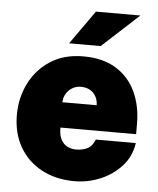

<svg xmlns="http://www.w3.org/2000/svg" viewBox="-53 -768 679 824"><g transform="rotate(5 287.0 -356.5)"><path d="M218.5 -214Q218 -183 228 -163.5Q238 -144 255.2 -135Q272.5 -126 293.5 -126Q320 -126 341.2 -136Q362.5 -146 374.5 -176H546.5Q538.5 -118.5 501 -76.8Q463.5 -35 409.8 -12.5Q356 10 298.5 10Q218 10 156.8 -22.8Q95.5 -55.5 61.5 -114.5Q27.5 -173.5 27.5 -252Q27.5 -326 58.8 -388.5Q90 -451 148.8 -489Q207.5 -527 290.5 -527Q375 -527 431.5 -492Q488 -457 516.2 -396.2Q544.5 -335.5 544.5 -259V-214ZM217.5 -323H365Q365 -342.5 356.5 -359.2Q348 -376 331.5 -386Q315 -396 290.5 -396Q270.5 -396 254 -386Q237.5 -376 227.5 -359.2Q217.5 -342.5 217.5 -323ZM327 -723H518.5L360 -577.5H224Z"/></g></svg>

Font: Public Sans Black
Style: Regular
Weight: 900
Designer: The Public Sans Project Authors: Dan O. Williams and USWDS (Libre Franklin designed by Pablo Impallari and Rodrigo Fuenz
Version: Version 1.007